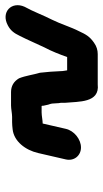

<svg xmlns="http://www.w3.org/2000/svg" viewBox="147 -638 387 722"><g transform="rotate(-90 341.0 -277.5)"><path d="M262 -426H242C233 -426 224 -425 215 -424C170 -419 137 -376 126 -328L102 -224C95 -193 116 -167 147 -167C178 -167 210 -193 217 -224L237 -311C249 -311 266 -315 279 -315H303C304 -313 304 -311 304 -308L308 -290C310 -285 311 -281 312 -276L313 -261C313 -254 314 -247 315 -242V-226C320 -176 314 -96 384 -104H498C513 -104 527 -108 541 -118C564 -134 572 -148 584 -174C600 -205 611 -243 627 -275C644 -308 658 -347 676 -379C698 -428 656 -469 606 -442C587 -432 577 -419 567 -398C551 -367 538 -335 523 -304C509 -278 497 -247 487 -219H437C436 -227 434 -234 434 -243C433 -268 431 -297 428 -321C420 -348 417 -375 407 -400C395 -420 378 -430 355 -430H305C292 -430 275 -426 262 -426Z"/></g></svg>

Font: Electronic
Style: UltHvIt
Weight: 900
Version: Version 1.011